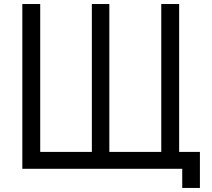

<svg xmlns="http://www.w3.org/2000/svg" viewBox="-20 -805 1040 944"><path d="M89.8 -785.2H177.7V-58.1H431.6V-785.2H517.6V-58.1H772.9V-785.2H860.8V-58.1H962.9V119.1H876V24.9H89.8Z"/></svg>

Font: FORM UDPGothic
Style: Regular
Weight: 400
Foundry: Pronama LLC
Version: Version 1.05101